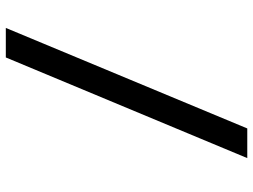

<svg xmlns="http://www.w3.org/2000/svg" viewBox="-125 -645 870 660"><g transform="rotate(90 310.0 -315.0)"><path d="M177.5 100H76L421.5 -730H523.5Z"/></g></svg>

Font: Monaspace Radon
Style: Regular
Weight: 400
Designer: Riley Cran & the Lettermatic Team
Foundry: Lettermatic
Version: Version 1.000 (Monaspace Radon)